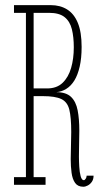

<svg xmlns="http://www.w3.org/2000/svg" viewBox="-20 -720 398 748"><path d="M304.5 7.5Q283 7.5 272.5 -7.5Q262 -22.5 258.8 -47Q255.5 -71.5 255.5 -100Q255.5 -125 256.5 -152Q257.5 -179 257.5 -205.5Q257.5 -263 250 -293Q242.5 -323 218.8 -334.2Q195 -345.5 146.5 -345.5H111V-30H157.5V0H34.5V-30H81V-670H34.5V-700H178Q214.5 -700 241.5 -683.2Q268.5 -666.5 283.2 -630.8Q298 -595 298 -537.5Q298 -493.5 290.5 -460.8Q283 -428 269.8 -406.5Q256.5 -385 238.2 -373.8Q220 -362.5 199 -361Q237.5 -361 256.8 -342.5Q276 -324 282.5 -290.2Q289 -256.5 289 -211Q289 -187 288.2 -161Q287.5 -135 287.5 -110Q287.5 -92 288.8 -70.5Q290 -49 294.2 -33.5Q298.5 -18 306.5 -18Q310 -18 313.8 -23.5Q317.5 -29 317.5 -35.5H344.5Q344.5 -21.5 338 -12Q331.5 -2.5 322.2 2.5Q313 7.5 304.5 7.5ZM111 -375.5H163.5Q201 -375.5 223.8 -397.2Q246.5 -419 257 -455.2Q267.5 -491.5 267.5 -535.5Q267.5 -576 260 -606.2Q252.5 -636.5 231.8 -653.2Q211 -670 171 -670H111Z"/></svg>

Font: Imbue Thin 10pt Thin
Style: Regular
Weight: 250
Version: Version 1.102